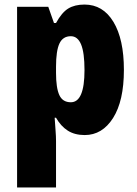

<svg xmlns="http://www.w3.org/2000/svg" viewBox="-20 -676 600 843"><path d="M351 -656Q432 -656 478 -580Q524 -504 524 -369Q524 -233 476.5 -158Q429 -83 352 -83Q308 -83 277.5 -102.5Q247 -122 226 -159H220Q222 -127 224 -102Q226 -77 226 -57V147H55V-646H192L217 -575H226Q251 -621 279.5 -638.5Q308 -656 351 -656ZM291 -517Q256 -517 241 -485Q226 -453 226 -383V-356Q226 -290 240.5 -258.5Q255 -227 291 -227Q351 -227 351 -368Q351 -445 336 -481Q321 -517 291 -517Z"/></svg>

Font: Noto Sans Kannada UI Condensed Black
Style: Regular
Weight: 900
Width: 3
Designer: Jelle Bosma - Monotype Design Team
Foundry: Monotype Imaging Inc.
Version: Version 2.005; ttfautohint (v1.8.4.7-5d5b)